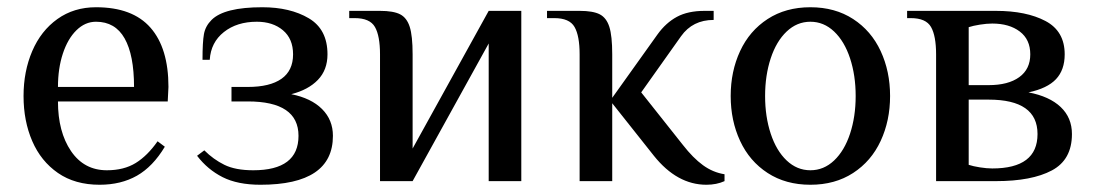

<svg xmlns="http://www.w3.org/2000/svg" viewBox="-20 -500 3023 530"><path d="M45 -235Q45 -303 69 -359Q93 -415 138.5 -447.5Q184 -480 245 -480Q346 -480 395.5 -423.5Q445 -367 445 -260L443 -220H140Q140 -136 176 -83Q212 -30 275 -30Q322 -30 354.5 -50Q387 -70 415 -110L435 -95Q402 -40 358 -15Q314 10 255 10Q187 10 140 -22.5Q93 -55 69 -110.5Q45 -166 45 -235ZM350 -260Q350 -348 324 -394Q298 -440 245 -440Q215 -440 191 -416.5Q167 -393 153.5 -352Q140 -311 140 -260Z M524 -70 544 -85Q569 -60 599.5 -45Q630 -30 679 -30Q804 -30 804 -125Q804 -220 664 -220H619V-260H664Q725 -260 757 -282.5Q789 -305 789 -350Q789 -393 761 -416.5Q733 -440 689 -440Q634 -440 598 -411.5Q562 -383 559 -335H539Q539 -384 543 -406Q547 -428 564 -445Q599 -480 704 -480Q781 -480 832.5 -449.5Q884 -419 884 -350Q884 -307 857.5 -279.5Q831 -252 784 -240Q839 -229 869 -199Q899 -169 899 -125Q899 10 699 10Q636 10 594.5 -11Q553 -32 524 -70Z M1029 -350Q1029 -401 1015 -425.5Q1001 -450 959 -450H944V-470H1029Q1066 -470 1084.5 -460.5Q1103 -451 1111 -426Q1119 -401 1119 -350V-90L1329 -470H1419V0H1329V-380L1119 0H1029Z M1785 -70 1670 -215V0H1580V-350Q1580 -401 1566 -425.5Q1552 -450 1510 -450H1490V-470H1580Q1617 -470 1635.5 -460.5Q1654 -451 1662 -426Q1670 -401 1670 -350V-230L1795 -405Q1818 -437 1848.5 -453.5Q1879 -470 1925 -470H1950V-445Q1892 -445 1860 -400L1750 -245L1865 -100Q1893 -64 1920.5 -44Q1948 -24 1980 -19V0Q1958 10 1930 10Q1849 10 1785 -70Z M1997 -235Q1997 -303 2023 -359Q2049 -415 2099 -447.5Q2149 -480 2217 -480Q2285 -480 2335 -447.5Q2385 -415 2411 -359Q2437 -303 2437 -235Q2437 -167 2411 -111Q2385 -55 2335 -22.5Q2285 10 2217 10Q2149 10 2099 -22.5Q2049 -55 2023 -111Q1997 -167 1997 -235ZM2342 -235Q2342 -292 2326.5 -339Q2311 -386 2282.5 -413Q2254 -440 2217 -440Q2180 -440 2151.5 -413Q2123 -386 2107.5 -339Q2092 -292 2092 -235Q2092 -178 2107.5 -131Q2123 -84 2151.5 -57Q2180 -30 2217 -30Q2254 -30 2282.5 -57Q2311 -84 2326.5 -131Q2342 -178 2342 -235Z M2564 -350Q2564 -401 2550 -425.5Q2536 -450 2494 -450H2484V-470H2729Q2813 -470 2866 -442Q2919 -414 2919 -350Q2919 -307 2895 -281.5Q2871 -256 2819 -245Q2877 -234 2908 -204.5Q2939 -175 2939 -130Q2939 -59 2883.5 -29.5Q2828 0 2729 0H2564ZM2709 -265Q2763 -265 2793.5 -287Q2824 -309 2824 -350Q2824 -391 2795 -413Q2766 -435 2719 -435Q2704 -435 2685 -432Q2666 -429 2654 -425V-265ZM2844 -130Q2844 -225 2709 -225H2654V-45Q2666 -41 2685 -38Q2704 -35 2719 -35Q2844 -35 2844 -130Z"/></svg>

Font: El Messiri
Style: Regular
Weight: 400
Designer: Mohamed Gaber
Foundry: Kief Type Foundry
Version: Version 2.006